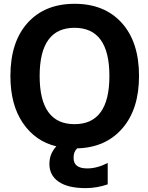

<svg xmlns="http://www.w3.org/2000/svg" viewBox="-20 -761 773 1000"><path d="M368.2 -616.2Q186.5 -616.2 186.5 -365.2Q186.5 -114.3 368.2 -114.3Q549.8 -114.3 549.8 -365.2Q549.8 -616.2 368.2 -616.2ZM425.8 218.8Q334 218.8 285.6 185.5Q237.3 152.3 237.3 92.8Q237.3 40 273.4 1Q165 -24.4 99.6 -119.6Q34.2 -214.8 34.2 -365.2Q34.2 -542 123.5 -641.6Q212.9 -741.2 368.7 -741.2Q524.4 -741.2 614.3 -641.6Q704.1 -542 704.1 -365.2Q704.1 -192.4 617.2 -92.3Q530.3 7.8 381.8 11.7Q362.3 30.3 363.3 62.5Q363.3 116.2 434.6 116.2Q485.4 116.2 541 87.9V199.2Q484.4 218.8 425.8 218.8Z"/></svg>

Font: Gen Shin Gothic Bold
Style: Bold
Weight: 700
Designer: [Source Han Sans]
Ryoko NISHIZUKA  (kana & ideographs); Paul D. Hunt (Latin, Greek & Cyrillic); Wenlong ZHANG  (bopomofo
Version: Version 1.002.20150607